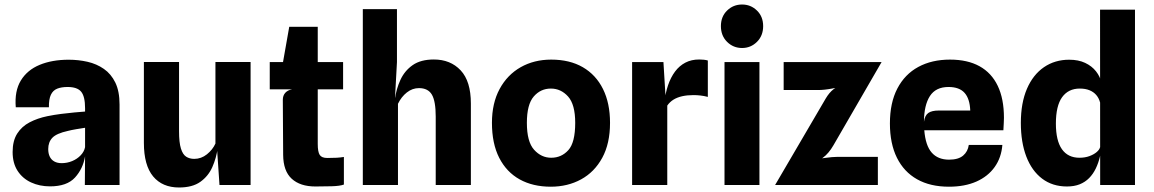

<svg xmlns="http://www.w3.org/2000/svg" viewBox="-20 -821 5123 852"><path d="M202 6Q155.5 6 117.8 -11.5Q80 -29 58 -63Q36 -97 36 -146.5Q36 -196 56.2 -228Q76.5 -260 111.5 -278.2Q146.5 -296.5 190.5 -305.5Q220 -311.5 251.2 -315.5Q282.5 -319.5 310.2 -322Q338 -324.5 357.5 -326V-341Q357.5 -393 340.2 -414Q323 -435 280 -435Q252.5 -435 233.8 -427.5Q215 -420 205.8 -400.5Q196.5 -381 197 -345H50Q44 -417 72.5 -463.8Q101 -510.5 156 -533.2Q211 -556 285 -556Q328 -556 368.5 -546.8Q409 -537.5 441 -515.2Q473 -493 491.8 -454.5Q510.5 -416 510.5 -357V0H356.5L357.5 -127.5Q348.5 -72.5 312.8 -33.2Q277 6 202 6ZM253.5 -97Q278 -97 300.2 -106.2Q322.5 -115.5 338 -131.8Q353.5 -148 357.5 -168V-254Q337.5 -251 317 -247.5Q296.5 -244 281 -240Q231 -229 212.5 -209.8Q194 -190.5 194 -159.5Q194 -140 200.8 -126Q207.5 -112 221 -104.5Q234.5 -97 253.5 -97Z M774.5 11Q700.5 11 659.5 -38.2Q618.5 -87.5 618.5 -187V-546H774.5V-239Q774.5 -188.5 782.8 -162Q791 -135.5 806 -125.8Q821 -116 842 -116Q873 -116 898.2 -136.2Q923.5 -156.5 936 -184V-546H1092V0H954L940 -206L946 -164.5Q940 -119.5 922.2 -79.5Q904.5 -39.5 869.2 -14.2Q834 11 774.5 11Z M1379.5 6.5Q1312 6.5 1274.5 -27.8Q1237 -62 1236.5 -134L1235 -378Q1235 -397 1245.8 -409Q1256.5 -421 1276 -424.5L1235 -524V-540.5L1263.5 -702H1390V-182Q1390 -147 1398.8 -133.5Q1407.5 -120 1432.5 -120Q1457.5 -120 1474.2 -121Q1491 -122 1506 -124.5V-2Q1488 4.5 1452.2 5.5Q1416.5 6.5 1379.5 6.5ZM1177 -424.5V-545.5H1502.5V-424.5Z M1590 0V-780.5H1741.5V-545.5L1733 -390L1738 -346L1732.5 -381.5Q1738.5 -426.5 1757 -466.8Q1775.5 -507 1811.2 -532Q1847 -557 1905 -557Q1979 -557 2024.2 -508.8Q2069.5 -460.5 2069.5 -361.5V0H1913.5V-303.5Q1913.5 -372 1896.5 -401Q1879.5 -430 1839 -430Q1810 -430 1785.5 -410.8Q1761 -391.5 1746 -360.5V0Z M2424 7.5Q2344.5 7.5 2286 -25Q2227.5 -57.5 2195.2 -120.8Q2163 -184 2163 -276Q2163 -363 2197 -426Q2231 -489 2290.5 -522.8Q2350 -556.5 2426 -556.5Q2508 -556.5 2566.2 -522.8Q2624.5 -489 2655.8 -426Q2687 -363 2687 -276Q2687 -184 2652.5 -120.8Q2618 -57.5 2558.5 -25Q2499 7.5 2424 7.5ZM2426 -121Q2471.5 -121 2502 -154.8Q2532.5 -188.5 2532.5 -276Q2532.5 -357.5 2500.8 -392.8Q2469 -428 2424.5 -428Q2379 -428 2348.5 -392.8Q2318 -357.5 2318 -276Q2318 -192 2350 -156.5Q2382 -121 2426 -121Z M2785 0V-545.5H2924L2937 -332L2928 -364.5Q2932.5 -407.5 2944.5 -442.8Q2956.5 -478 2975.5 -503.5Q2994.5 -529 3021.2 -543Q3048 -557 3082.5 -557Q3092.5 -557 3102.8 -556Q3113 -555 3121 -552.5V-391Q3104 -395.5 3088.2 -397.2Q3072.5 -399 3057 -399Q3029.5 -399 3007.2 -394Q2985 -389 2968.5 -378.8Q2952 -368.5 2941 -352.5V0Z M3195 0V-545.5H3350V0ZM3273 -608Q3234 -608 3206.5 -635.2Q3179 -662.5 3179 -705Q3179 -747.5 3206.5 -774.2Q3234 -801 3273 -801Q3311.5 -801 3339 -774.2Q3366.5 -747.5 3366.5 -705Q3366.5 -662.5 3339 -635.2Q3311.5 -608 3273 -608Z M3419.5 0 3644.5 -384.5Q3660 -410.5 3679 -425.2Q3698 -440 3724 -448L3738.5 -439Q3706.5 -434.5 3672 -428Q3637.5 -421.5 3610.5 -421.5H3457.5V-545.5H3892L3678.5 -176.5Q3657.5 -140 3631.5 -121Q3605.5 -102 3574 -90L3573 -112Q3604 -115 3639.2 -120Q3674.5 -125 3697.5 -125H3875.5V0Z M4191 7.5Q4108 7.5 4049.5 -25.5Q3991 -58.5 3960 -121.2Q3929 -184 3929 -273Q3929 -365 3962 -428.2Q3995 -491.5 4055 -524Q4115 -556.5 4195.5 -556.5Q4273.5 -556.5 4326.8 -527Q4380 -497.5 4407.5 -440Q4435 -382.5 4435 -298.5Q4435 -288 4434.2 -274.2Q4433.5 -260.5 4432.5 -243H4081.5Q4087 -175 4114.5 -143.8Q4142 -112.5 4191.5 -112.5Q4232.5 -112.5 4253.8 -130.5Q4275 -148.5 4279 -178H4428Q4423.5 -121.5 4393.8 -79.8Q4364 -38 4312.5 -15.2Q4261 7.5 4191 7.5ZM4145 -330.5H4285.5Q4283.5 -383 4260.2 -409Q4237 -435 4189 -435Q4132.5 -435 4106.5 -394.8Q4080.5 -354.5 4080 -280.5Q4084 -309 4099.5 -319.8Q4115 -330.5 4145 -330.5Z M4714.5 6.5Q4650.5 6.5 4604.5 -28.2Q4558.5 -63 4534.2 -126.5Q4510 -190 4510 -275.5Q4510 -364 4537 -426.8Q4564 -489.5 4612.5 -522.8Q4661 -556 4724.5 -556Q4765.5 -556 4795.2 -542Q4825 -528 4843.5 -504.5Q4862 -481 4868 -453L4886 -402L4861.5 -366.5Q4856.5 -385.5 4844.8 -399.2Q4833 -413 4814.8 -420.5Q4796.5 -428 4771.5 -428Q4721 -428 4693.2 -389.8Q4665.5 -351.5 4665.5 -272.5Q4665.5 -197 4692.2 -159Q4719 -121 4770 -121Q4794.5 -121 4814.2 -128.2Q4834 -135.5 4846.5 -146.2Q4859 -157 4861.5 -167.5L4867.5 -161L4861.5 -128Q4854.5 -98 4842.5 -73.2Q4830.5 -48.5 4813 -30.8Q4795.5 -13 4771.2 -3.2Q4747 6.5 4714.5 6.5ZM4862 0 4861.5 -778H5016.5V0Z"/></svg>

Font: Spline Sans
Style: Regular
Weight: 400
Designer: Eben Sorkin, Mirko Velimirovic
Foundry: Sorkin Type
Version: Version 1.001